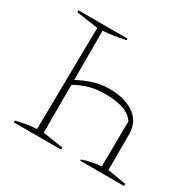

<svg xmlns="http://www.w3.org/2000/svg" viewBox="-142 -800 972 956"><g transform="rotate(30 343.5 -322.0)"><path d="M48 0V-10Q79 -18 108 -23Q137 -28 165 -29L173 -615L48 -633V-644H330V-635Q297 -628 265 -623Q233 -618 203 -616V-333Q243 -355 287.5 -369Q332 -383 378 -383Q467 -383 521 -345Q575 -307 575 -236V-30L682 -12V0H430V-7Q487 -26 537 -29L540 -290Q515 -324 473.5 -337Q432 -350 371 -350Q326 -350 285.5 -339.5Q245 -329 203 -305V-30L320 -12V0Z"/></g></svg>

Font: Piazzolla Thin
Style: Regular
Weight: 100
Designer: Juan Pablo del Peral
Foundry: Huerta Tipografica
Version: Version 1.330